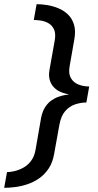

<svg xmlns="http://www.w3.org/2000/svg" viewBox="-50 -727 470 918"><path d="M-30 171Q-7 171 21.8 167.5Q50.5 164 80.2 154.2Q110 144.5 136.5 126.2Q163 108 182.5 79Q202 50 209 8L234 -130.5Q241.5 -172.5 261.8 -195.8Q282 -219 309.2 -228Q336.5 -237 363 -237L376.5 -313.5Q348.5 -313.5 324.8 -323Q301 -332.5 288.8 -354Q276.5 -375.5 283 -411L305 -536.5Q313 -579.5 303.8 -609.5Q294.5 -639.5 274.2 -658.5Q254 -677.5 228 -688Q202 -698.5 175 -702.8Q148 -707 125 -707L111.5 -631.5Q126.5 -631.5 146 -628.5Q165.5 -625.5 182.5 -615.5Q199.5 -605.5 208.5 -586Q217.5 -566.5 211.5 -532.5L187 -395Q181.5 -365 187.8 -344.5Q194 -324 206.5 -310.8Q219 -297.5 233.8 -290.2Q248.5 -283 261.8 -279.8Q275 -276.5 280.5 -275.5Q274 -275 260.2 -272.5Q246.5 -270 229.5 -264.2Q212.5 -258.5 195.5 -246.5Q178.5 -234.5 165.5 -214.2Q152.5 -194 146.5 -163.5L120 -11Q114.5 21 98.5 42.2Q82.5 63.5 61.2 75Q40 86.5 19.2 91.2Q-1.5 96 -16.5 96Z"/></svg>

Font: Anybody Expanded
Style: Italic
Weight: 400
Width: 7
Italic angle: -10°
Version: Version 1.113;gftools[0.9.25]